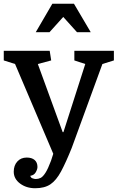

<svg xmlns="http://www.w3.org/2000/svg" viewBox="-20 -810 637 1020"><path d="M524 -470 361 -24Q330 53 304.5 100.5Q279 148 248 169Q217 190 167 190Q120 190 86.5 165Q53 140 53 102Q53 69 72 48Q91 27 122 27Q149 27 164 40Q179 53 179 77Q179 89 170 105Q161 121 141 124Q143 134 153 137.5Q163 141 170 141Q184 141 196 135Q208 129 221.5 108Q235 87 251 44L263 7L60 -470L0 -489V-540H244L252 -489L181 -470L313 -108H317L433 -470L375 -489V-540H585V-489ZM462 -639 373 -790H258L170 -639H243L316 -720L389 -639Z"/></svg>

Font: Domine SemiBold
Style: Regular
Weight: 600
Designer: Pablo Impallari, Rodrigo Fuenzalida, Brenda Gallo
Foundry: Pablo Impallari, Rodrigo Fuenzalida, Brenda Gallo
Version: Version 2.000